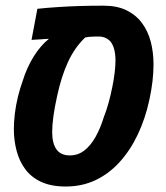

<svg xmlns="http://www.w3.org/2000/svg" viewBox="-20 -661 595 690"><path d="M216.3 9.3Q164.1 9.3 128.2 -7.3Q92.3 -23.9 70.8 -53Q49.3 -82 39.6 -119.4Q29.8 -156.7 29.8 -197.3Q29.8 -223.1 33.4 -253.2Q37.1 -283.2 44.4 -313.2Q51.8 -343.3 61.5 -370.1Q76.7 -418.9 101.1 -458Q125.5 -497.1 155.8 -521.5Q148.9 -521.5 141.1 -520.8Q133.3 -520 124.8 -519.5Q116.2 -519 107.9 -518.6Q99.6 -518.1 93.3 -517.6L114.3 -629.4Q152.3 -633.3 189.7 -635.7Q227.1 -638.2 266.8 -639.4Q306.6 -640.6 352.1 -640.6Q400.9 -640.6 435.1 -623.8Q469.2 -606.9 490.7 -577.6Q512.2 -548.3 522 -510.3Q531.7 -472.2 531.7 -429.7Q531.7 -400.9 528.1 -369.4Q524.4 -337.9 517.1 -303.7Q502.4 -234.9 475.1 -177.5Q447.8 -120.1 409.4 -78.1Q371.1 -36.1 322.8 -13.4Q274.4 9.3 216.3 9.3ZM231 -102.5Q260.3 -102.5 283 -120.1Q305.7 -137.7 323.2 -168.7Q340.8 -199.7 353.5 -241.2Q362.8 -264.6 370.4 -292.2Q377.9 -319.8 383.5 -347.7Q389.2 -375.5 392.1 -400.1Q395 -424.8 395 -443.4Q395 -465.3 390.6 -482.9Q386.2 -500.5 377 -511.7Q369.6 -520 358.9 -524.9Q348.1 -529.8 334.5 -529.8Q325.2 -529.8 316.7 -529.5Q308.1 -529.3 300.5 -528.6Q293 -527.8 286.1 -526.4Q248 -489.7 224.1 -437.7Q200.2 -385.7 185.1 -314.9Q176.3 -275.4 171.9 -242.9Q167.5 -210.4 167.5 -186.5Q167.5 -146 182.9 -124.3Q198.2 -102.5 231 -102.5Z"/></svg>

Font: Open Sans SemiCondensed
Style: Bold Italic
Weight: 700
Width: 4
Italic angle: -12°
Designer: Monotype Design Team
Foundry: Monotype Imaging Inc.
Version: Version 3.003